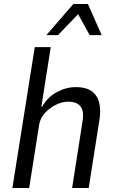

<svg xmlns="http://www.w3.org/2000/svg" viewBox="-20 -941 583 961"><path d="M42 0 154 -705H234L187 -407H191Q218 -455 264.5 -480Q311 -505 360 -505Q409 -505 437.5 -485.5Q466 -466 476 -428.5Q486 -391 477 -337L424 0H341L392 -327Q399 -365 393 -387.5Q387 -410 369 -421Q351 -432 321 -432Q291 -432 259.5 -416.5Q228 -401 204.5 -375Q181 -349 176 -317L126 0ZM212 -765 347 -921H420L489 -765H429L371 -870L270 -765Z"/></svg>

Font: Nunito Sans 7pt Condensed
Style: Italic
Weight: 400
Width: 3
Italic angle: -9°
Designer: Vernon Adams
Foundry: Vernon Adams
Version: Version 3.101;gftools[0.9.27]